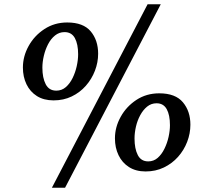

<svg xmlns="http://www.w3.org/2000/svg" viewBox="-20 -830 968 897"><path d="M230.5 -361Q184.5 -361 152.5 -381.2Q120.5 -401.5 103.8 -436.2Q87 -471 87 -514.5Q87 -567 113.8 -615.2Q140.5 -663.5 187.5 -694.2Q234.5 -725 294 -725Q369 -725 403.8 -683.5Q438.5 -642 438.5 -579Q438.5 -538.5 423.5 -499.5Q408.5 -460.5 381 -429.2Q353.5 -398 315.2 -379.5Q277 -361 230.5 -361ZM243 -406.5Q268.5 -406.5 287.5 -423Q306.5 -439.5 319.2 -465.5Q332 -491.5 338.5 -521Q345 -550.5 345 -576.5Q345 -624 329.8 -652Q314.5 -680 281.5 -680Q256.5 -680 237 -664.2Q217.5 -648.5 204.5 -623.2Q191.5 -598 184.8 -569.2Q178 -540.5 178 -514Q178 -466.5 193.5 -436.5Q209 -406.5 243 -406.5ZM669.5 -810H731L284 47H222.5ZM660.5 -29Q614.5 -29 582.5 -49.5Q550.5 -70 533.8 -105Q517 -140 517 -183.5Q517 -236 543.8 -284.2Q570.5 -332.5 617.2 -363.2Q664 -394 724 -394Q799.5 -394 834.5 -352.2Q869.5 -310.5 869.5 -247.5Q869.5 -206.5 854.5 -167.5Q839.5 -128.5 811.8 -97.2Q784 -66 745.5 -47.5Q707 -29 660.5 -29ZM672.5 -76Q698 -76 716.8 -92.5Q735.5 -109 748.2 -135Q761 -161 767.5 -190.2Q774 -219.5 774 -245Q774 -293 758.8 -320.2Q743.5 -347.5 711.5 -347.5Q686.5 -347.5 667.2 -331.8Q648 -316 634.8 -291.2Q621.5 -266.5 615 -237.8Q608.5 -209 608.5 -183Q608.5 -135 623.8 -105.5Q639 -76 672.5 -76Z"/></svg>

Font: Merriweather 28pt SemiBold
Style: Italic
Weight: 600
Italic angle: -7.8°
Version: Version 2.101